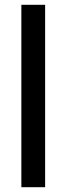

<svg xmlns="http://www.w3.org/2000/svg" viewBox="-20 -780 277 800"><path d="M168 0V-760H69V0Z"/></svg>

Font: Noto Sans Sinhala Condensed Medium
Style: Regular
Weight: 500
Width: 3
Designer: Jelle Bosma - Monotype Design Team
Foundry: Monotype Imaging Inc.
Version: Version 2.006